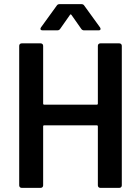

<svg xmlns="http://www.w3.org/2000/svg" viewBox="-20 -910 677 930"><path d="M454 -408C454 -405 452 -403 449 -403H194C191 -403 189 -405 189 -408V-688C189 -695 184 -700 177 -700H85C78 -700 73 -695 73 -688V-12C73 -5 78 0 85 0H177C184 0 189 -5 189 -12V-298C189 -301 191 -303 194 -303H449C452 -303 454 -301 454 -298V-12C454 -5 459 0 466 0H558C565 0 570 -5 570 -12V-688C570 -695 565 -700 558 -700H466C459 -700 454 -695 454 -688ZM258 -763C264 -763 269 -766 272 -771L319 -838C320 -841 323 -841 326 -838L373 -771C376 -766 381 -763 387 -763H457C464 -763 467 -765 467 -770C467 -773 466 -775 464 -778L388 -883C385 -888 380 -890 374 -890H269C263 -890 258 -888 255 -883L179 -778C177 -775 176 -773 176 -771C176 -768 176 -763 187 -763Z"/></svg>

Font: Barlow SemiBold Numbers
Style: Regular
Weight: 600
Designer: Jeremy Tribby
Foundry: Tribby Type
Version: Version 1.408